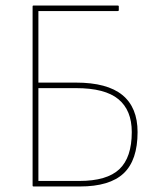

<svg xmlns="http://www.w3.org/2000/svg" viewBox="-20 -675 577 695"><path d="M101 0Q98 0 98 -3V-652Q98 -655 101 -655H406Q410 -655 410 -652V-638Q410 -635 406 -635H119V-376H255Q368 -376 423 -331Q478 -286 478 -197Q478 -95 427.5 -47.5Q377 0 269 0ZM119 -20H267Q367 -20 412 -62.5Q457 -105 457 -197Q457 -276 408.5 -316Q360 -356 255 -356H119Z"/></svg>

Font: Sofia Sans Semi Condensed Thin
Style: Regular
Weight: 250
Version: Version 4.100